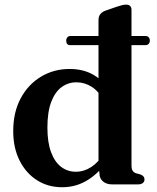

<svg xmlns="http://www.w3.org/2000/svg" viewBox="-20 -774 658 806"><path d="M532 -733V-80Q532 -65 536.5 -57.8Q541 -50.5 550 -47L568.5 -42Q577 -39 581.8 -33.8Q586.5 -28.5 586.5 -20.5Q586.5 -11 579.2 -5.5Q572 0 560 0H450Q427 0 412.2 -12.5Q397.5 -25 397.5 -46L393.5 -86V-689Q393.5 -705 401 -714.5Q408.5 -724 422 -729L471 -746Q485 -750.5 493 -752.5Q501 -754.5 510.5 -754.5Q520.5 -754.5 526.2 -748.8Q532 -743 532 -733ZM417.5 -131.5 436.5 -106Q398.5 -50 349.5 -19Q300.5 12 241 12Q181 12 134.8 -17.8Q88.5 -47.5 62 -100.5Q35.5 -153.5 35.5 -223.5Q35.5 -303 67 -361.5Q98.5 -420 152.2 -452.2Q206 -484.5 272.5 -484.5Q331 -484.5 374.2 -458.8Q417.5 -433 445 -383.5L416 -350Q395.5 -390 365.5 -409.2Q335.5 -428.5 301 -428.5Q266 -428.5 238.5 -408.2Q211 -388 195 -346Q179 -304 179 -238.5Q179 -176 194.5 -134.8Q210 -93.5 237 -73.2Q264 -53 298 -53Q332.5 -53 363 -72.8Q393.5 -92.5 417.5 -131.5ZM258 -603.5Q258 -612 263 -617.5Q268 -623 275 -623H591Q599.5 -623 604.2 -617.5Q609 -612 609 -603.5Q609 -595 604 -589.8Q599 -584.5 591 -584.5H274.5Q258 -584.5 258 -603.5Z"/></svg>

Font: Fraunces SemiBold
Style: Regular
Weight: 600
Version: Version 1.000;[b76b70a41]